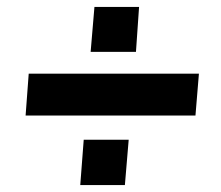

<svg xmlns="http://www.w3.org/2000/svg" viewBox="-20 -564 640 555"><path d="M253 -544H382L373 -414H242ZM545 -230H54L63 -351H555ZM222 -160H352L341 -29H212Z"/></svg>

Font: Muli Black
Style: Italic
Weight: 900
Italic angle: -4.541°
Designer: Vernon Adams
Foundry: Vernon Adams
Version: Version 2.001